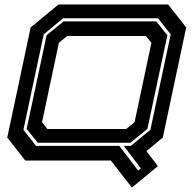

<svg xmlns="http://www.w3.org/2000/svg" viewBox="-20 -720 872 861"><path d="M571.5 121 477 0H93.5L12.5 -103L117.5 -597L242.5 -700H734L815 -597L710 -103L636.5 -42.5L688 25ZM599.5 45 611.5 35 535 -66H567L654.5 -138L745.5 -566L688.5 -638H263L176 -566L85 -138L141.5 -66H515ZM149.5 -80 99.5 -142 189 -562 265 -624H680.5L730.5 -562L641 -142L565 -80ZM192.5 -141.5H546L583.5 -172L659 -528L634.5 -558.5H281L244 -528L168.5 -172Z"/></svg>

Font: Tourney Expanded Regular
Style: Bold Italic
Weight: 700
Width: 7
Italic angle: -12°
Designer: Tyler Finck
Foundry: Etcetera Type Co
Version: Version 1.010; ttfautohint (v1.8.3)